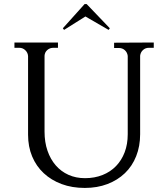

<svg xmlns="http://www.w3.org/2000/svg" viewBox="-20 -910 825 944"><path d="M396 -890H406L520 -771L514 -763L400 -829L295 -763L289 -771ZM736 -701V-675H712Q695 -675 683 -664Q671 -653 669 -636V-250Q669 -191 649.5 -142Q630 -93 594 -58.5Q558 -24 508 -5Q458 14 397 14Q334 14 283 -5Q232 -24 195 -58.5Q158 -93 138 -141Q118 -189 118 -248V-634Q117 -651 104.5 -663Q92 -675 75 -675H51V-701H265V-675H242Q225 -675 212.5 -664Q200 -653 199 -636V-263Q199 -211 213.5 -169Q228 -127 254 -97Q280 -67 316.5 -50.5Q353 -34 398 -34Q445 -34 484 -49.5Q523 -65 550.5 -93.5Q578 -122 593 -161.5Q608 -201 608 -250V-635Q606 -652 594 -663Q582 -674 565 -674H541V-700Z"/></svg>

Font: Constantine
Style: Regular
Weight: 400
Designer: Dukom Design
Version: Version 1.001;PS 001.001;hotconv 1.0.56;makeotf.lib2.0.21325